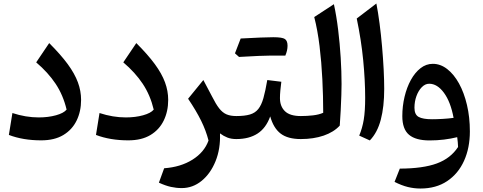

<svg xmlns="http://www.w3.org/2000/svg" viewBox="-20 -788 2735 1088"><path d="M439.5 -222.2Q439.5 -156.7 414.1 -104.7Q388.7 -52.7 338.6 -22.7Q288.6 7.3 213.4 7.3Q110.4 7.3 30.3 -23.4L50.3 -147.5Q126 -122.6 199.2 -122.6Q253.4 -122.6 297.4 -134.8Q341.3 -147 357.4 -167Q337.9 -249 295.2 -313.2Q252.4 -377.4 185.1 -434.6L258.8 -543.9Q324.2 -478.5 363.8 -424.6Q403.3 -370.6 421.4 -321.5Q439.5 -272.5 439.5 -222.2Z M933.1 -222.2Q933.1 -156.7 907.7 -104.7Q882.3 -52.7 832.3 -22.7Q782.2 7.3 707 7.3Q604 7.3 523.9 -23.4L543.9 -147.5Q619.6 -122.6 692.9 -122.6Q747.1 -122.6 791 -134.8Q835 -147 851.1 -167Q831.5 -249 788.8 -313.2Q746.1 -377.4 678.7 -434.6L752.4 -543.9Q817.9 -478.5 857.4 -424.6Q897 -370.6 915 -321.5Q933.1 -272.5 933.1 -222.2Z M1132.3 -334.5 1181.6 -241.2Q1203.1 -198.2 1221.9 -174.1Q1240.7 -149.9 1263.4 -140.1Q1286.1 -130.4 1318.8 -130.4H1319.3V0H1318.8Q1290.5 0 1268.6 -8.5Q1246.6 -17.1 1226.6 -32.2Q1230 55.2 1201.4 125.5Q1172.9 195.8 1122.6 236.8Q1072.3 277.8 1009.8 277.8Q979 277.8 948.2 271Q917.5 264.2 880.4 247.1L910.2 165.5Q1003.9 158.7 1070.8 116.7Q1137.7 74.7 1161.6 8.3Q1147.5 -47.4 1119.9 -103.5Q1092.3 -159.7 1045.9 -228.5Z M1578.1 -473.1H1516.6Q1466.3 -473.1 1334.5 -465.3L1311.5 -485.8Q1328.1 -528.8 1343.8 -569.8Q1477.5 -577.1 1528.6 -577.1Q1579.6 -577.1 1594.5 -566.9Q1609.4 -556.6 1609.4 -529.1Q1609.4 -501.5 1596.7 -472.7Q1589.8 -473.1 1578.1 -473.1ZM1319.3 0Q1310.1 0 1305.7 -7.8Q1301.3 -15.6 1301.3 -34.7V-95.7Q1301.3 -114.7 1305.7 -122.6Q1310.1 -130.4 1319.3 -130.4Q1366.7 -130.4 1396.2 -139.2Q1425.8 -147.9 1443.6 -170.2Q1461.4 -192.4 1472.7 -232.2Q1483.9 -272 1494.6 -334.5L1574.2 -324.7Q1570.8 -298.3 1568.6 -274.9Q1566.4 -251.5 1566.4 -232.4Q1566.4 -185.5 1594.5 -158Q1622.6 -130.4 1684.6 -130.4H1685.1V0H1684.6Q1610.8 0 1570.3 -31Q1529.8 -62 1511.2 -128.4Q1487.3 -62 1439.2 -31Q1391.1 0 1319.3 0Z M1872.1 -764.2Q1886.7 -697.3 1896.2 -618.9Q1905.8 -540.5 1910.6 -461.4Q1915.5 -382.3 1915.5 -312Q1915.5 -290.5 1914.3 -249Q1913.1 -207.5 1910.6 -160.9Q1908.2 -114.3 1905.3 -76.2Q1871.1 -39.1 1814 -19.5Q1756.8 0 1685.1 0Q1675.8 0 1671.4 -7.8Q1667 -15.6 1667 -34.7V-95.7Q1667 -114.7 1671.4 -122.6Q1675.8 -130.4 1685.1 -130.4Q1719.7 -130.4 1753.7 -134.3Q1787.6 -138.2 1811.5 -148.9Q1811.5 -242.7 1806.6 -339.4Q1801.8 -436 1790.8 -526.6Q1779.8 -617.2 1760.7 -691.4Z M2112.8 -768.1Q2122.6 -717.8 2130.9 -654.5Q2139.2 -591.3 2145 -524.2Q2150.9 -457 2154.1 -394.5Q2157.2 -332 2157.2 -283.7Q2157.2 -183.6 2137.9 -110.1Q2118.7 -36.6 2075.7 7.8L2015.6 -19.5Q2033.2 -61.5 2041.3 -110.1Q2049.3 -158.7 2049.3 -233.4Q2049.3 -332 2038.1 -447Q2026.9 -562 2001.5 -683.1Z M2362.3 280.3Q2326.2 280.3 2291.3 271.7Q2256.3 263.2 2215.8 242.7L2245.6 167.5Q2377 167 2455.3 138.2Q2533.7 109.4 2575.7 44.9Q2575.2 30.3 2574 17.3Q2572.8 4.4 2570.8 -10.7Q2536.1 -2 2496.1 2.9Q2456.1 7.8 2414.1 7.8Q2335.9 7.8 2297.9 -24.2Q2259.8 -56.2 2259.8 -129.9Q2259.8 -186.5 2272.5 -239.7Q2285.2 -293 2308.3 -335Q2331.5 -377 2363 -401.6Q2394.5 -426.3 2432.6 -426.3Q2476.1 -426.3 2514.2 -396.7Q2552.2 -367.2 2581.1 -314.9Q2609.9 -262.7 2626.2 -193.1Q2642.6 -123.5 2642.6 -43.5Q2642.6 50.3 2609.6 123.3Q2576.7 196.3 2513.9 238.3Q2451.2 280.3 2362.3 280.3ZM2550.3 -120.1Q2533.7 -210.4 2495.8 -262Q2458 -313.5 2412.1 -313.5Q2389.2 -313.5 2370.1 -293.9Q2351.1 -274.4 2339.8 -243.4Q2328.6 -212.4 2328.6 -177.2Q2328.6 -138.7 2352.3 -125.5Q2376 -112.3 2428.2 -112.3Q2457 -112.3 2489.5 -114.3Q2522 -116.2 2550.3 -120.1Z"/></svg>

Font: Pinar SemiBold
Style: Regular
Weight: 600
Designer: Amin Abedi
Version: Version 3.000